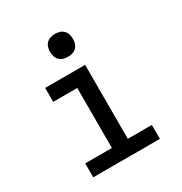

<svg xmlns="http://www.w3.org/2000/svg" viewBox="-174 -876 949 1003"><g transform="rotate(-30 300.0 -374.5)"><path d="M99 0V-84H260V-446H115V-530H356V-84H501V0ZM300 -611Q286 -611 272.5 -615Q259 -619 249 -629Q239 -639 235 -652.5Q231 -666 231 -680Q231 -694 235 -707.5Q239 -721 249 -731Q259 -741 272.5 -745Q286 -749 300 -749Q314 -749 327.5 -745Q341 -741 351 -731Q361 -721 365 -707.5Q369 -694 369 -680Q369 -666 365 -652.5Q361 -639 351 -629Q341 -619 327.5 -615Q314 -611 300 -611Z"/></g></svg>

Font: Iosevka Curly Medium Extended
Style: Regular
Weight: 500
Width: 7
Monospace: yes
Designer: Belleve Invis
Foundry: Belleve Invis
Version: Version 11.1.0; ttfautohint (v1.8.3)